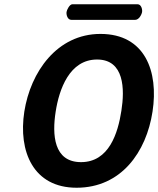

<svg xmlns="http://www.w3.org/2000/svg" viewBox="-20 -873 742 900"><path d="M94 -350C65 -163 136 7 339 7C548 7 666 -160 695 -350C724 -538 660 -714 451 -714C247 -714 123 -535 94 -350ZM241 -350C257 -453 305 -594 435 -594C563 -594 565 -455 549 -354C533 -249 491 -113 360 -113C231 -113 224 -242 241 -350ZM292 -817C290 -803 297 -780 314 -780H614C631 -780 644 -804 646 -817C648 -829 642 -853 625 -853H319C306 -853 293 -826 292 -817Z"/></svg>

Font: Asimov Print
Style: CIt
Weight: 500
Designer: Google
Version: Version 2.000980: 2014